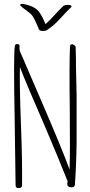

<svg xmlns="http://www.w3.org/2000/svg" viewBox="-20 -960 464 985"><path d="M351 -733Q339 -733 339 -720Q335 -619 338 -404Q340 -184 337 -90Q294 -207 190 -447Q81 -699 81 -700Q80 -705 80 -724Q80 -734 69 -734Q56 -734 56 -723Q49 -669 55 -366Q60 -33 60 -9Q60 5 76 5Q93 5 93 -9Q95 -124 88 -308Q80 -511 82 -616Q121 -516 203 -329Q282 -144 327 -30Q325 -20 325 -17Q325 1 347 1Q362 1 364 -11Q371 -98 373 -229V-475Q372 -505 370 -607Q370 -636 369.5 -663Q369 -690 368.5 -703.5Q368 -717 368 -720Q368 -723 361 -728Q354 -733 351 -733ZM347 -927Q347 -935 325 -935Q314 -935 306 -930Q292 -918 260 -883Q231 -851 213 -836Q201 -869 183 -896Q161 -928 102 -939Q86 -942 83 -935Q83 -933 84 -932Q94 -921 116 -906Q139 -889 147 -878Q155 -867 168 -837Q180 -810 180 -809Q183 -801 201 -801Q213 -801 221 -806Q254 -826 292 -868Q331 -911 345 -923Q347 -925 347 -927Z"/></svg>

Font: Neythal
Style: Regular
Weight: 400
Designer: Tharique Azeez
Foundry: Tharique Azeez
Version: Version 0.44